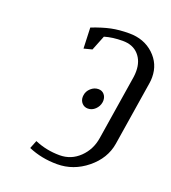

<svg xmlns="http://www.w3.org/2000/svg" viewBox="-101 -589 594 666"><g transform="rotate(20 195.5 -256.0)"><path d="M77.1 -21 88.9 -50.8Q132.3 -32.2 181.2 -32.2Q223.6 -32.2 254.4 -62Q285.2 -91.8 292 -136.2L330.1 -376Q331.5 -386.2 331.5 -396.5Q331.5 -433.6 310.5 -456.8Q289.6 -480 252 -480Q214.4 -480 185.1 -471.2L163.1 -416L132.8 -408.2L129.9 -484.9Q168.9 -500 198.2 -506.1Q227.5 -512.2 264.2 -512.2Q318.8 -512.2 354.7 -478.8Q390.6 -445.3 390.6 -396Q390.6 -386.2 389.2 -376L351.1 -136.2Q341.8 -79.6 292.7 -39.8Q243.7 0 183.1 0Q126 0 77.1 -21ZM187.5 -250Q187.5 -253.9 188 -255.9Q189.9 -271.5 202.4 -282.7Q214.8 -293.9 230 -293.9Q243.2 -293.9 251.2 -284.9Q259.3 -275.9 259.3 -262.2Q259.3 -257.8 258.8 -255.9Q256.3 -240.2 244.6 -229Q232.9 -217.8 217.8 -217.8Q204.6 -217.8 196 -227.1Q187.5 -236.3 187.5 -250Z"/></g></svg>

Font: Gawaa
Style: Italic
Weight: 400
Designer: T. Christopher White
Version: Version 1.0